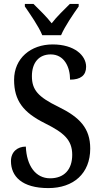

<svg xmlns="http://www.w3.org/2000/svg" viewBox="-20 -951 519 981"><path d="M196 -771H292C311 -816 355 -880 382 -918V-931H337C308 -902 270 -866 244 -832C218 -866 180 -902 151 -931H107V-918C133 -880 178 -816 196 -771ZM227 10C355 10 441 -64 441 -192C441 -296 387 -352 279 -405C174 -456 143 -492 143 -562C143 -631 179 -673 239 -673C308 -673 338 -609 338 -544C392 -544 420 -566 420 -610C420 -667 361 -724 249 -724C137 -724 52 -653 52 -543C52 -436 100 -376 208 -322C304 -274 349 -238 349 -160C349 -85 308 -40 236 -40C162 -40 116 -104 112 -202C69 -202 36 -175 36 -128C36 -50 92 10 227 10Z"/></svg>

Font: Noto Serif Bengali Condensed Medium
Style: Regular
Weight: 500
Width: 3
Designer: Juan Bruce, Universal Thirst, Indian Type Foundry and the Monotype Design Team.
Foundry: Monotype Imaging Inc.
Version: Version 2.003